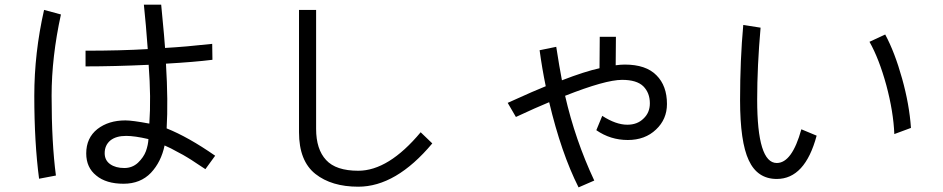

<svg xmlns="http://www.w3.org/2000/svg" viewBox="-20 -770 4040 823"><path d="M127 -359.4Q127 -543 168.9 -727.5Q193.4 -720.7 241.2 -708Q201.2 -525.4 201.2 -359.4Q201.2 -157.2 219.7 -17.6Q195.3 -12.7 147.5 -3.9Q127 -159.2 127 -359.4ZM349.6 -112.3Q349.6 -178.7 397.5 -216.8Q445.3 -253.9 517.6 -253.9Q546.9 -253.9 620.1 -240.2Q627.9 -350.6 617.2 -492.2Q469.7 -485.4 346.7 -485.4Q346.7 -507.8 346.7 -552.7Q497.1 -552.7 613.3 -559.6Q605.5 -667 596.7 -750Q621.1 -750 670.9 -750Q686.5 -587.9 687.5 -564.5Q774.4 -569.3 889.6 -582Q889.6 -559.6 890.6 -513.7Q811.5 -503.9 691.4 -497.1Q701.2 -335 694.3 -219.7Q787.1 -182.6 902.3 -102.5Q888.7 -83 860.4 -44.9Q855.5 -47.9 826.2 -67.4Q795.9 -87.9 782.2 -95.7Q768.6 -104.5 740.2 -119.1Q712.9 -134.8 685.5 -146.5Q670.9 -76.2 627 -29.3Q582 17.6 509.8 17.6Q434.6 17.6 392.6 -17.6Q349.6 -51.8 349.6 -112.3ZM428.7 -113.3Q428.7 -83 452.1 -66.4Q475.6 -49.8 512.7 -49.8Q546.9 -49.8 571.3 -72.3Q595.7 -95.7 605.5 -122.1Q615.2 -149.4 616.2 -173.8Q557.6 -187.5 520.5 -187.5Q477.5 -187.5 453.1 -168Q428.7 -147.5 428.7 -113.3Z M1261.7 -203.1Q1261.7 -334 1261.7 -727.5Q1280.3 -727.5 1335 -727.5Q1335 -599.6 1335 -217.8Q1335 -129.9 1377.9 -84Q1419.9 -38.1 1515.6 -38.1Q1645.5 -38.1 1783.2 -203.1Q1799.8 -187.5 1833 -155.3Q1677.7 30.3 1515.6 30.3Q1401.4 30.3 1332 -24.4Q1261.7 -80.1 1261.7 -203.1Z M2293 -554.7Q2310.5 -558.6 2364.3 -569.3Q2377.9 -481.4 2388.7 -425.8Q2487.3 -463.9 2549.8 -477.5Q2549.8 -522.5 2550.8 -612.3Q2568.4 -612.3 2620.1 -612.3Q2620.1 -582 2619.1 -490.2Q2640.6 -493.2 2658.2 -493.2Q2749 -493.2 2793.9 -447.3Q2838.9 -402.3 2838.9 -324.2Q2838.9 -258.8 2792 -214.8Q2745.1 -169.9 2670.9 -169.9Q2596.7 -169.9 2536.1 -211.9Q2544.9 -232.4 2561.5 -273.4Q2620.1 -235.4 2668.9 -235.4Q2711.9 -235.4 2738.3 -261.7Q2765.6 -287.1 2765.6 -327.1Q2765.6 -372.1 2737.3 -400.4Q2709 -427.7 2646.5 -427.7Q2575.2 -427.7 2402.3 -359.4Q2445.3 -170.9 2527.3 3.9Q2504.9 13.7 2460 33.2Q2385.7 -114.3 2334 -332Q2279.3 -309.6 2191.4 -268.6Q2179.7 -289.1 2156.2 -329.1Q2281.2 -385.7 2319.3 -400.4Q2303.7 -475.6 2293 -554.7Z M3152.3 -340.8Q3152.3 -513.7 3166 -663.1Q3190.4 -659.2 3240.2 -651.4Q3225.6 -486.3 3225.6 -342.8Q3225.6 -71.3 3309.6 -71.3Q3375 -71.3 3415 -215.8Q3436.5 -207 3480.5 -188.5Q3430.7 -2.9 3309.6 -2.9Q3226.6 -2.9 3189.5 -83Q3152.3 -162.1 3152.3 -340.8ZM3707 -590.8Q3723.6 -598.6 3774.4 -622.1Q3815.4 -545.9 3846.7 -433.6Q3877.9 -322.3 3884.8 -221.7Q3861.3 -212.9 3813.5 -195.3Q3809.6 -291 3779.3 -404.3Q3748 -518.6 3707 -590.8Z"/></svg>

Font: Gothic A1
Style: Regular
Weight: 400
Designer: HanYang I&C Co.,Ltd.
Version: Version 2.50